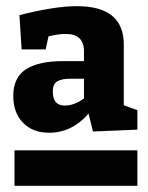

<svg xmlns="http://www.w3.org/2000/svg" viewBox="-20 -741 479 622"><path d="M281 -315 267 -373Q213 -311 139 -311Q86 -311 54.5 -343.5Q23 -376 23 -430Q23 -490 64 -516.5Q105 -543 185 -543H252V-575Q252 -631 193 -631Q167 -631 137 -623L128 -581H50L43 -692Q98 -706 145 -713.5Q192 -721 229 -721Q381 -721 381 -597V-400L425 -384V-321ZM151 -444Q151 -399 190 -399Q220 -399 252 -422V-486H206Q182 -486 166.5 -478Q151 -470 151 -444ZM27 -139V-254H425V-139Z"/></svg>

Font: Bitter ExtraBold
Style: Regular
Weight: 800
Designer: Sol Matas, and Bitter project Authors
Foundry: Sol Matas
Version: Version 2.001